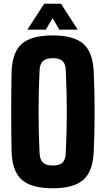

<svg xmlns="http://www.w3.org/2000/svg" viewBox="-20 -1000 568 1030"><path d="M263 10Q147 10 95.8 -36.5Q44.5 -83 42 -191Q41 -247.5 40.5 -299Q40 -350.5 40 -400.5Q40 -450.5 40.5 -502.2Q41 -554 42 -610Q44.5 -717.5 95.8 -763.8Q147 -810 263 -810Q377 -810 428.2 -763.8Q479.5 -717.5 483 -610Q485.5 -553.5 486.5 -501.8Q487.5 -450 487.5 -399.8Q487.5 -349.5 486.5 -298.2Q485.5 -247 483 -191Q479.5 -83 428.2 -36.5Q377 10 263 10ZM263 -112Q300 -112 316.2 -128.5Q332.5 -145 333 -183Q335.5 -238 337 -292.2Q338.5 -346.5 338.5 -400.5Q338.5 -454.5 337 -509Q335.5 -563.5 333 -618Q332.5 -655.5 316.2 -671.8Q300 -688 263 -688Q226.5 -688 209.8 -671.8Q193 -655.5 192 -618Q189.5 -563.5 188.2 -509Q187 -454.5 187 -400.5Q187 -346.5 188.2 -292.2Q189.5 -238 192 -183Q193 -145 209.8 -128.5Q226.5 -112 263 -112ZM127 -841 217 -980H307L397 -841H298L262 -903L226 -841Z"/></svg>

Font: Big Shoulders Text Thin Black
Style: Regular
Weight: 900
Version: Version 2.002